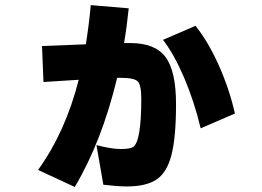

<svg xmlns="http://www.w3.org/2000/svg" viewBox="-20 -657 1040 761"><path d="M130.9 16.6Q240.2 -135.7 292 -340.8Q175.8 -334 152.3 -332L146.5 -474.6Q183.6 -476.6 320.3 -481.4Q333 -561.5 339.8 -636.7L490.2 -624Q482.4 -547.9 471.7 -486.3H497.1Q594.7 -486.3 636.2 -430.7Q677.7 -375 677.7 -244.1Q677.7 -113.3 659.7 -43Q641.6 27.3 600.1 54.7Q558.6 82 482.4 82Q448.2 82 389.6 75.2L362.3 -82Q420.9 -66.4 458 -66.4Q495.1 -66.4 507.8 -74.2Q540 -96.7 540 -265.6Q540 -320.3 525.9 -334.5Q511.7 -348.6 456.1 -348.6H444.3Q383.8 -96.7 276.4 84ZM626 -499 754.9 -554.7Q805.7 -491.2 847.7 -397Q889.6 -302.7 911.1 -207L775.4 -148.4Q750 -254.9 710 -348.6Q669.9 -442.4 626 -499Z"/></svg>

Font: GenEi M Gothic v2 Heavy
Style: Regular
Weight: 800
Version: Version 2.0